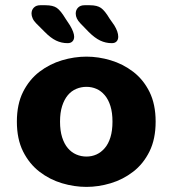

<svg xmlns="http://www.w3.org/2000/svg" viewBox="-20 -704 659 734"><path d="M310.5 10.5Q264 10.5 217 -3.5Q170 -17.5 131 -47.5Q92 -77.5 68.2 -125Q44.5 -172.5 44.5 -239Q44.5 -305.5 68.2 -352.8Q92 -400 131 -429.8Q170 -459.5 217 -473.5Q264 -487.5 310.5 -487.5Q356.5 -487.5 403.2 -473.5Q450 -459.5 489 -429.8Q528 -400 551.5 -352.8Q575 -305.5 575 -239Q575 -172.5 551.5 -125Q528 -77.5 489 -47.5Q450 -17.5 403.2 -3.5Q356.5 10.5 310.5 10.5ZM310.5 -105.5Q331 -105.5 348.8 -113.5Q366.5 -121.5 380.5 -137.8Q394.5 -154 402.2 -179.2Q410 -204.5 410 -239Q410 -273.5 402.2 -298.5Q394.5 -323.5 380.5 -340Q366.5 -356.5 348.8 -364.2Q331 -372 310.5 -372Q290 -372 271.5 -364.2Q253 -356.5 239.2 -340Q225.5 -323.5 217.5 -298.5Q209.5 -273.5 209.5 -239Q209.5 -204.5 217.5 -179.2Q225.5 -154 239.2 -137.8Q253 -121.5 271.5 -113.5Q290 -105.5 310.5 -105.5ZM238.5 -539Q215 -539 194.2 -549Q173.5 -559 151 -582L118.5 -614.5Q109 -624 104.8 -633.8Q100.5 -643.5 100.5 -652Q100.5 -666 109.5 -675Q118.5 -684 133.5 -684H154Q182.5 -684 197.2 -673.8Q212 -663.5 230 -633.5L247.5 -607Q263.5 -580 263.5 -563.5Q263.5 -552.5 257 -545.8Q250.5 -539 238.5 -539ZM407.5 -539Q384 -539 363 -549Q342 -559 319 -582L287.5 -614.5Q269.5 -633 269.5 -652Q269.5 -666 278.5 -675Q287.5 -684 303 -684H323Q351.5 -684 366.2 -673.5Q381 -663 398.5 -633.5L417 -607Q432 -582.5 432 -563.5Q432 -552.5 425.8 -545.8Q419.5 -539 407.5 -539Z"/></svg>

Font: Sono ExtraLight Monospace
Style: Bold
Weight: 700
Version: Version 2.112